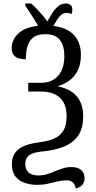

<svg xmlns="http://www.w3.org/2000/svg" viewBox="-20 -870 550 1101"><path d="M414 211Q411 191 399 177.5Q387 164 362 164Q336 164 310 170.5Q284 177 255 183.5Q226 190 192 190Q157 190 124 179.5Q91 169 69.5 143Q48 117 48 73Q48 38 61.5 14.5Q75 -9 98 -22.5Q121 -36 150 -43.5Q179 -51 211 -55Q258 -61 291 -75.5Q324 -90 343 -120.5Q362 -151 362 -206Q362 -272 324.5 -308.5Q287 -345 214 -345H142V-395H214Q256 -395 286 -412.5Q316 -430 332.5 -464.5Q349 -499 349 -549Q349 -608 323.5 -641Q298 -674 239 -674Q193 -674 169 -654Q145 -634 136.5 -601.5Q128 -569 128 -530Q106 -530 87.5 -535.5Q69 -541 58 -555Q47 -569 47 -593Q47 -617 56.5 -638.5Q66 -660 84.5 -677.5Q103 -695 131.5 -706.5Q160 -718 199 -722Q188 -741 174.5 -762Q161 -783 148.5 -802.5Q136 -822 125 -837V-850H158Q174 -837 191 -819Q208 -801 224 -782.5Q240 -764 251 -747Q264 -769 278.5 -793Q293 -817 313 -833.5Q333 -850 358 -850Q375 -850 385 -841Q395 -832 395 -814Q395 -808 393.5 -801.5Q392 -795 389 -789Q383 -793 376 -794.5Q369 -796 363 -796Q338 -796 320 -774Q302 -752 286 -721Q334 -716 369 -696.5Q404 -677 424 -642Q444 -607 444 -556Q444 -503 426 -466.5Q408 -430 377.5 -408Q347 -386 310 -375Q334 -371 360 -360.5Q386 -350 408 -330.5Q430 -311 443.5 -279.5Q457 -248 457 -203Q457 -132 426.5 -90Q396 -48 342 -27.5Q288 -7 219 -1Q168 4 146.5 21Q125 38 125 71Q125 91 133.5 106Q142 121 159 128.5Q176 136 199 136Q227 136 250.5 128.5Q274 121 295.5 112Q317 103 340.5 95.5Q364 88 390 88Q426 88 445.5 105Q465 122 465 152Q465 168 458 181Q451 194 439 201Q427 208 414 211Z"/></svg>

Font: Noto Serif Condensed
Style: Regular
Weight: 400
Width: 3
Designer: Monotype Design Team
Foundry: Monotype Imaging Inc.
Version: Version 2.015